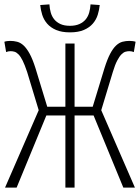

<svg xmlns="http://www.w3.org/2000/svg" viewBox="-20 -858 640 878"><path d="M3 0 157 -354 104 -529Q93 -562 83.5 -581Q74 -600 64.5 -609.5Q55 -619 46 -621.5Q37 -624 28 -624Q23 -624 18 -623Q13 -622 8 -620L0 -667Q5 -669 12.5 -670Q20 -671 27 -671Q43 -671 58.5 -667Q74 -663 88 -650Q102 -637 115.5 -612.5Q129 -588 142 -547L196 -370H279V-659H321V-370H404L458 -547Q471 -588 484 -612.5Q497 -637 511 -650Q525 -663 540 -667Q555 -671 572 -671Q579 -671 587 -670Q595 -669 600 -667L592 -620Q587 -622 582 -623Q577 -624 572 -624Q563 -624 554 -621.5Q545 -619 535.5 -609.5Q526 -600 516 -581Q506 -562 496 -529L443 -354L597 0H544L408 -330H321V0H279V-330H192L56 0ZM300 -710Q262 -710 236.5 -721Q211 -732 195.5 -750Q180 -768 173 -790.5Q166 -813 164 -835L206 -838Q207 -819 212 -801Q217 -783 228 -769.5Q239 -756 256.5 -748Q274 -740 300 -740Q325 -740 343 -748Q361 -756 372 -769.5Q383 -783 388 -801Q393 -819 394 -838L436 -835Q434 -813 427 -790.5Q420 -768 404.5 -750Q389 -732 363.5 -721Q338 -710 300 -710Z"/></svg>

Font: Source Code Pro Light
Style: Regular
Weight: 300
Monospace: yes
Designer: Paul D. Hunt, Teo Tuominen
Foundry: Adobe Systems Incorporated
Version: Version 2.030;PS 1.000;hotconv 16.6.51;makeotf.lib2.5.65220